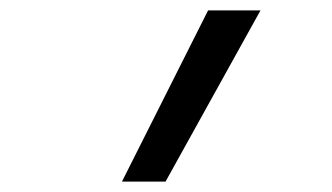

<svg xmlns="http://www.w3.org/2000/svg" viewBox="-20 -792 640 370"><path d="M215 -442 381 -772H482L299 -442Z"/></svg>

Font: Iosevka SS04 Extended
Style: Italic
Weight: 400
Width: 7
Italic angle: -9°
Monospace: yes
Designer: Belleve Invis
Foundry: Belleve Invis
Version: Version 19.0.0; ttfautohint (v1.8.4)